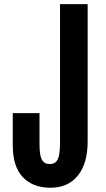

<svg xmlns="http://www.w3.org/2000/svg" viewBox="-20 -879 502 909"><path d="M219.2 9.8Q134.8 9.8 87.6 -40.8Q40.5 -91.3 40.5 -189.9V-343.3H167V-196.3Q167 -170.9 170.2 -149.4Q173.3 -127.9 183.6 -115.2Q193.8 -102.5 215.3 -102.5Q236.8 -102.5 247.1 -115Q257.3 -127.4 260.7 -150.1Q264.2 -172.9 264.2 -204.1V-859.4H395V-210.4Q395 -104.5 348.4 -47.4Q301.8 9.8 219.2 9.8Z"/></svg>

Font: Antonio
Style: Bold
Weight: 700
Designer: Vernon Adams
Foundry: Vernon Adams
Version: Version 1.002